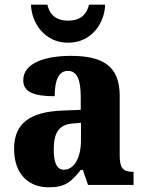

<svg xmlns="http://www.w3.org/2000/svg" viewBox="-20 -788 616 818"><path d="M270 -606C373 -606 426 -693 428 -768H359C348 -720 316 -700 270 -700C225 -700 193 -720 182 -768H112C114 -693 168 -606 270 -606ZM187 10C256 10 282 -11 324 -64H333L355 0H549V-56H546C504 -56 490 -72 490 -126V-380C490 -505 420 -550 282 -550C171 -550 79 -519 79 -446C79 -397 122 -378 213 -378C213 -448 231 -486 269 -486C309 -486 324 -448 324 -374V-320L248 -317C108 -312 40 -263 40 -154C40 -42 106 10 187 10ZM252 -65C222 -65 209 -95 209 -150C209 -221 229 -257 291 -262L325 -265V-191C325 -115 296 -65 252 -65Z"/></svg>

Font: Noto Serif Sinhala SemiCondensed ExtraBold
Style: Regular
Weight: 800
Width: 4
Designer: Jelle Bosma - Monotype Design Team
Foundry: Monotype Imaging Inc.
Version: Version 2.007